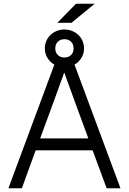

<svg xmlns="http://www.w3.org/2000/svg" viewBox="-20 -1008 690 1028"><path d="M476 -203H171L97 0H25L271 -662Q248 -675 234 -698Q220 -721 220 -749Q220 -770 228 -788.5Q236 -807 250 -820.5Q264 -834 283 -842Q302 -850 325 -850Q347 -850 366.5 -842Q386 -834 400 -820.5Q414 -807 422 -788.5Q430 -770 430 -749Q430 -721 416 -698Q402 -675 379 -662L625 0H551ZM195 -267H453L382 -460L324 -620L266 -460ZM387 -988H487L363 -886H287ZM325 -700Q347 -700 360.5 -713.5Q374 -727 374 -749Q374 -771 360.5 -784.5Q347 -798 325 -798Q303 -798 289.5 -784.5Q276 -771 276 -749Q276 -727 289.5 -713.5Q303 -700 325 -700Z"/></svg>

Font: PT Root UI Web
Style: Regular
Weight: 400
Designer: Vitaly Kuzmin
Foundry: ParaType Ltd.
Version: Version 1.000W